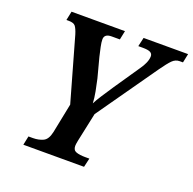

<svg xmlns="http://www.w3.org/2000/svg" viewBox="-126 -842 975 969"><g transform="rotate(20 361.5 -357.0)"><path d="M98 0 108 -48H132Q162 -48 186 -59Q210 -70 219 -112L251 -271L154 -613Q145 -642 135.5 -654Q126 -666 99 -666H87L97 -714H384L374 -666H330Q291 -666 291 -636Q291 -621 296 -597Q301 -573 307 -548L335 -442Q342 -412 348.5 -377.5Q355 -343 356 -316Q366 -336 384.5 -364.5Q403 -393 427 -429L519 -564Q534 -585 542 -604Q550 -623 550 -639Q550 -653 538 -659.5Q526 -666 497 -666H473L484 -714H723L713 -666H695Q673 -666 656 -649Q639 -632 610 -591L383 -268L350 -113Q346 -93 346 -84Q346 -61 364.5 -54.5Q383 -48 413 -48H435L424 0Z"/></g></svg>

Font: Noto Serif SemiCondensed SemiBold
Style: Italic
Weight: 600
Width: 4
Italic angle: -12°
Designer: Monotype Design Team
Foundry: Monotype Imaging Inc.
Version: Version 2.014; ttfautohint (v1.8.4.7-5d5b)